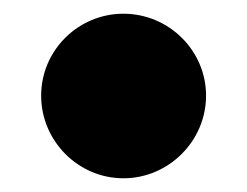

<svg xmlns="http://www.w3.org/2000/svg" viewBox="-20 -250 360 280"><path d="M40 -110.5C40 -44.5 94 10 160 10C226 10 280.5 -44.5 280.5 -110.5C280.5 -176.5 226 -230 160 -230C94 -230 40 -176.5 40 -110.5Z"/></svg>

Font: Bodoni* 36pt Fatface
Style: Italic
Weight: 900
Italic angle: -13°
Version: Version 2.3